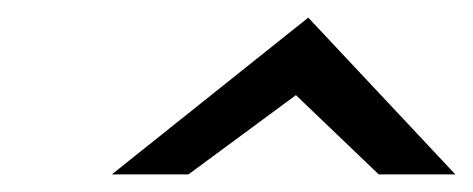

<svg xmlns="http://www.w3.org/2000/svg" viewBox="-20 -742 537 218"><path d="M107 -544H194L316 -634L410 -544H497L330 -722Z"/></svg>

Font: Charger Sport
Style: DfBdObl
Weight: 400
Designer: Jasper
Foundry: Cannot Into Space Fonts
Version: Version 1.1